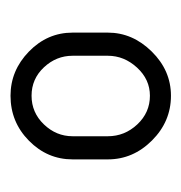

<svg xmlns="http://www.w3.org/2000/svg" viewBox="-10 -765 345 365"><g transform="rotate(-90 162.5 -582.5)"><path d="M42 -550V-617Q42 -665 77.5 -700Q113 -735 163 -735Q211 -735 247 -700Q283 -665 283 -617V-550Q283 -503 247 -466.5Q211 -430 163 -430Q114 -430 78 -466Q42 -502 42 -550ZM86 -550Q86 -518 108.5 -494Q131 -470 163 -470Q194 -470 216.5 -494.5Q239 -519 239 -550V-617Q239 -648 217 -671.5Q195 -695 163 -695Q131 -695 108.5 -671.5Q86 -648 86 -617Z"/></g></svg>

Font: Terminal Dosis
Style: Light
Weight: 300
Designer: EdgarTolentino, PabloImpallari, IginoMarini
Foundry: EdgarTolentino, PabloImpallari, IginoMarini
Version: Version 1.006